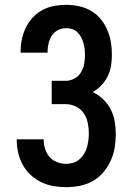

<svg xmlns="http://www.w3.org/2000/svg" viewBox="-20 -763 540 791"><path d="M253 8Q226 8 200 3.5Q174 -1 150 -12.5Q126 -24 106.5 -42Q87 -60 74 -83.5Q61 -107 55 -133Q49 -159 49 -185V-189H160V-187Q160 -168 166 -149Q172 -130 184.5 -116Q197 -102 215.5 -95Q234 -88 253 -88Q268 -88 282 -92.5Q296 -97 307 -106.5Q318 -116 326 -128.5Q334 -141 338 -155Q342 -169 344 -184Q346 -199 346 -213Q346 -235 341.5 -257Q337 -279 324.5 -297Q312 -315 292 -324.5Q272 -334 250 -334H193V-430H250Q269 -430 286 -439Q303 -448 313 -464Q323 -480 326.5 -499Q330 -518 330 -536Q330 -549 328.5 -561.5Q327 -574 323.5 -586.5Q320 -599 314 -610Q308 -621 299 -630Q290 -639 278 -643Q266 -647 253 -647Q235 -647 219 -639Q203 -631 193.5 -616Q184 -601 180 -584Q176 -567 176 -549V-546H65V-553Q65 -578 70.5 -603Q76 -628 87 -650.5Q98 -673 115.5 -691.5Q133 -710 155.5 -722Q178 -734 203 -738.5Q228 -743 253 -743Q279 -743 305 -737.5Q331 -732 354 -719Q377 -706 394 -685.5Q411 -665 421.5 -641Q432 -617 436.5 -591Q441 -565 441 -538Q441 -515 437.5 -492.5Q434 -470 424 -449.5Q414 -429 398 -412Q382 -395 362 -384Q386 -372 405 -354Q424 -336 436 -312.5Q448 -289 452.5 -263Q457 -237 457 -211Q457 -183 452.5 -155Q448 -127 436 -101Q424 -75 405.5 -53Q387 -31 362 -17Q337 -3 309 2.5Q281 8 253 8Z"/></svg>

Font: Iosevka Term Curly
Style: Bold
Weight: 700
Designer: Belleve Invis
Foundry: Belleve Invis
Version: Version 32.3.0